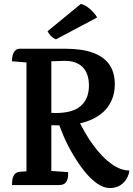

<svg xmlns="http://www.w3.org/2000/svg" viewBox="-20 -930 670 965"><path d="M79 -685H309Q392 -685 447 -665Q502 -645 529.5 -605.5Q557 -566 557 -507Q557 -445 526 -398.5Q495 -352 433 -326Q371 -300 279 -300Q258 -300 234.5 -300.5Q211 -301 188 -303L204 -365Q218 -364 233 -363Q248 -362 260 -362Q346 -362 386.5 -398Q427 -434 427 -500Q427 -530 419 -553.5Q411 -577 395 -593Q379 -609 355 -617Q331 -625 300 -624L240 -622L114 -616L40 -622Q40 -637 43.5 -651.5Q47 -666 56 -675.5Q65 -685 79 -685ZM235 -71 322 -65Q323 -60 322 -44Q321 -28 311.5 -14Q302 0 277 0H40Q41 -5 41.5 -20.5Q42 -36 51 -51Q60 -66 84 -67L113 -69ZM238 -647V0H113V-647ZM268 -332 367 -342Q406 -258 450.5 -198Q495 -138 541 -105.5Q587 -73 630 -73Q626 -36 599.5 -10.5Q573 15 532 15Q500 15 467 -8.5Q434 -32 403.5 -70.5Q373 -109 346 -155Q319 -201 299 -247.5Q279 -294 268 -332ZM468 -842 261 -732Q243 -741 233.5 -752Q224 -763 219 -773L386 -910Q403 -907 420 -894.5Q437 -882 450 -867.5Q463 -853 468 -842Z"/></svg>

Font: Karma Variable Light
Style: Regular
Weight: 300
Designer: Joana Correia
Foundry: Indian Type Foundry
Version: Version 3.000